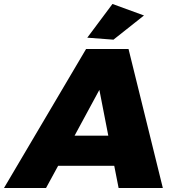

<svg xmlns="http://www.w3.org/2000/svg" viewBox="-82 -948 888 968"><path d="M485 -928 644 -870 490 -748 358 -758ZM516 0 494 -112H211L150 0H-62L352 -701H566L739 0ZM294 -264H464L419 -495Z"/></svg>

Font: TypoPRO Montserrat
Style: Italic
Weight: 800
Italic angle: -11.3°
Designer: Julieta Ulanovsky
Foundry: Julieta Ulanovsky
Version: Version 6.001